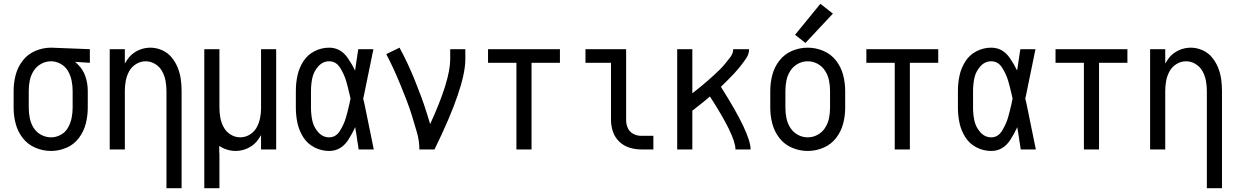

<svg xmlns="http://www.w3.org/2000/svg" viewBox="-20 -790 6540 1015"><path d="M250 8Q207 8 167 -9Q127 -26 100.5 -60Q74 -94 63 -135.5Q52 -177 52 -220V-310Q52 -353 63 -394.5Q74 -436 100.5 -470Q127 -504 167 -521Q207 -538 250 -538H251L455 -530V-458L377 -463Q384 -457 391 -450Q419 -423 431.5 -386Q444 -349 444 -310V-220Q444 -178 433.5 -136.5Q423 -95 397 -60.5Q371 -26 331.5 -9Q292 8 250 8ZM250 -64Q277 -64 301.5 -77.5Q326 -91 339.5 -115Q353 -139 358.5 -166Q364 -193 364 -220V-310Q364 -337 358.5 -364Q353 -391 339.5 -414.5Q326 -438 301.5 -452Q277 -466 250 -466Q222 -466 197.5 -452.5Q173 -439 158 -415.5Q143 -392 137.5 -365Q132 -338 132 -310V-220Q132 -193 137.5 -165.5Q143 -138 157.5 -114.5Q172 -91 197 -77.5Q222 -64 250 -64Z M860 205V-310Q860 -337 855 -363.5Q850 -390 837 -413.5Q824 -437 800.5 -451.5Q777 -466 750 -466Q723 -466 699.5 -451.5Q676 -437 663 -413.5Q650 -390 645 -363.5Q640 -337 640 -310V0H560V-530H640V-454Q650 -472 663 -488Q684 -512 713.5 -525Q743 -538 775 -538Q806 -538 836 -525Q866 -512 886.5 -487.5Q907 -463 919 -433.5Q931 -404 935.5 -373Q940 -342 940 -310V205Z M1060 205V-530H1140V-220Q1140 -193 1145 -166.5Q1150 -140 1163 -116.5Q1176 -93 1199.5 -78.5Q1223 -64 1250 -64Q1277 -64 1300.5 -78.5Q1324 -93 1337 -116.5Q1350 -140 1355 -167Q1360 -191 1360 -215V-220V-530H1440V0H1360V-76Q1350 -58 1337 -42Q1316 -18 1286.5 -5Q1257 8 1225 8Q1194 8 1164 -5Q1150 -11 1139 -19V-10V0V15L1140 24V34Q1140 56 1140 78V88V98V205Z M1720 8Q1679 8 1642 -11Q1605 -30 1583 -65Q1561 -100 1552.5 -139.5Q1544 -179 1544 -220V-310Q1544 -351 1552.5 -390.5Q1561 -430 1583 -465Q1605 -500 1642 -519Q1679 -538 1720 -538Q1782 -538 1820 -481Q1842 -449 1857 -417Q1860 -437 1863 -457L1865 -472L1867 -482L1868 -491Q1871 -511 1874 -530H1954L1952 -520L1950 -511L1946 -491L1939 -457L1937 -447L1936 -442L1934 -432L1932 -423L1930 -413L1929 -408L1927 -398L1925 -389Q1915 -337 1904 -286L1900 -269Q1903 -257 1906 -244L1910 -225L1912 -215L1917 -191L1920 -176Q1926 -149 1931 -122L1933 -112L1937 -93L1939 -83Q1943 -61 1948 -39L1950 -29L1956 0H1876Q1873 -17 1871 -34L1869 -44L1868 -53L1865 -73L1862 -92L1860 -102L1858 -118Q1842 -83 1820 -49Q1782 8 1720 8ZM1720 -64Q1756 -64 1777.5 -99Q1799 -134 1809 -169Q1819 -204 1827 -240Q1830 -254 1833 -269L1828 -291Q1820 -327 1810 -361.5Q1800 -396 1778.5 -431Q1757 -466 1720 -466Q1686 -466 1662 -438.5Q1638 -411 1631 -377.5Q1624 -344 1624 -310V-220Q1624 -186 1631 -152.5Q1638 -119 1662 -91.5Q1686 -64 1720 -64Z M2197 0Q2197 -45 2184.5 -88.5Q2172 -132 2159 -174.5Q2146 -217 2130 -258.5Q2114 -300 2097 -341.5Q2080 -383 2061.5 -423.5Q2043 -464 2022 -504L2092 -538Q2115 -496 2135 -453Q2155 -410 2173 -365.5Q2191 -321 2207.5 -276.5Q2224 -232 2238 -186Q2246 -160 2254 -134Q2360 -365 2360 -477V-530H2440V-477Q2440 -332 2277 0Z M2710 0V-458H2560V-530H2940V-458H2790V0Z M3369 0Q3338 0 3307.5 -9.5Q3277 -19 3254 -41Q3231 -63 3220.5 -93.5Q3210 -124 3210 -155V-458H3075V-530H3290V-155Q3290 -133 3299 -113Q3308 -93 3327.5 -82.5Q3347 -72 3369 -72H3434V0Z M3560 0V-530H3640V-297L3654 -308Q3671 -321 3688 -335Q3705 -349 3721.5 -363.5Q3738 -378 3754 -392.5Q3770 -407 3785.5 -422.5Q3801 -438 3814.5 -454.5Q3828 -471 3842 -489.5Q3856 -508 3856 -530H3940Q3940 -504 3925 -482Q3910 -460 3894 -440Q3878 -420 3861 -401.5Q3844 -383 3826 -365.5Q3808 -348 3791 -331Q3948 -84 3948 0H3868Q3868 -72 3733 -280Q3722 -271 3712 -262Q3692 -246 3672 -230Q3656 -217 3640 -205V0Z M4238 -563 4183 -606 4317 -770 4383 -718ZM4250 8Q4207 8 4167 -9Q4127 -26 4100.5 -60Q4074 -94 4063 -135.5Q4052 -177 4052 -220V-310Q4052 -353 4063 -394.5Q4074 -436 4100.5 -470Q4127 -504 4167 -521Q4207 -538 4250 -538Q4293 -538 4333 -521Q4373 -504 4399.5 -470Q4426 -436 4437 -394.5Q4448 -353 4448 -310V-220Q4448 -177 4437 -135.5Q4426 -94 4399.5 -60Q4373 -26 4333 -9Q4293 8 4250 8ZM4250 -64Q4278 -64 4302.5 -77.5Q4327 -91 4342 -114.5Q4357 -138 4362.5 -165Q4368 -192 4368 -220V-310Q4368 -338 4362.5 -365Q4357 -392 4342 -415.5Q4327 -439 4302.5 -452.5Q4278 -466 4250 -466Q4222 -466 4197.5 -452.5Q4173 -439 4158 -415.5Q4143 -392 4137.5 -365Q4132 -338 4132 -310V-220Q4132 -192 4137.5 -165Q4143 -138 4158 -114.5Q4173 -91 4197.5 -77.5Q4222 -64 4250 -64Z M4710 0V-458H4560V-530H4940V-458H4790V0Z M5220 8Q5179 8 5142 -11Q5105 -30 5083 -65Q5061 -100 5052.5 -139.5Q5044 -179 5044 -220V-310Q5044 -351 5052.5 -390.5Q5061 -430 5083 -465Q5105 -500 5142 -519Q5179 -538 5220 -538Q5282 -538 5320 -481Q5342 -449 5357 -417Q5360 -437 5363 -457L5365 -472L5367 -482L5368 -491Q5371 -511 5374 -530H5454L5452 -520L5450 -511L5446 -491L5439 -457L5437 -447L5436 -442L5434 -432L5432 -423L5430 -413L5429 -408L5427 -398L5425 -389Q5415 -337 5404 -286L5400 -269Q5403 -257 5406 -244L5410 -225L5412 -215L5417 -191L5420 -176Q5426 -149 5431 -122L5433 -112L5437 -93L5439 -83Q5443 -61 5448 -39L5450 -29L5456 0H5376Q5373 -17 5371 -34L5369 -44L5368 -53L5365 -73L5362 -92L5360 -102L5358 -118Q5342 -83 5320 -49Q5282 8 5220 8ZM5220 -64Q5256 -64 5277.5 -99Q5299 -134 5309 -169Q5319 -204 5327 -240Q5330 -254 5333 -269L5328 -291Q5320 -327 5310 -361.5Q5300 -396 5278.5 -431Q5257 -466 5220 -466Q5186 -466 5162 -438.5Q5138 -411 5131 -377.5Q5124 -344 5124 -310V-220Q5124 -186 5131 -152.5Q5138 -119 5162 -91.5Q5186 -64 5220 -64Z M5710 0V-458H5560V-530H5940V-458H5790V0Z M6360 205V-310Q6360 -337 6355 -363.5Q6350 -390 6337 -413.5Q6324 -437 6300.5 -451.5Q6277 -466 6250 -466Q6223 -466 6199.5 -451.5Q6176 -437 6163 -413.5Q6150 -390 6145 -363.5Q6140 -337 6140 -310V0H6060V-530H6140V-454Q6150 -472 6163 -488Q6184 -512 6213.5 -525Q6243 -538 6275 -538Q6306 -538 6336 -525Q6366 -512 6386.5 -487.5Q6407 -463 6419 -433.5Q6431 -404 6435.5 -373Q6440 -342 6440 -310V205Z"/></svg>

Font: Iosevka SS08
Style: Regular
Weight: 400
Monospace: yes
Designer: Belleve Invis
Foundry: Belleve Invis
Version: 2.1.0; ttfautohint (v1.8.2)